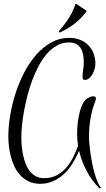

<svg xmlns="http://www.w3.org/2000/svg" viewBox="-20 -884 599 1081"><path d="M517.1 -524.9Q517.1 -513.7 513.2 -498.3Q509.3 -482.9 501.7 -468.5Q494.1 -454.1 482.9 -444.1Q471.7 -434.1 457 -434.1Q449.2 -434.1 447 -439.5Q444.8 -444.8 444.8 -451.2Q444.8 -471.7 448.2 -491.7Q451.7 -511.7 451.7 -533.2Q451.7 -554.2 448.2 -574.5Q444.8 -594.7 435.8 -610.4Q426.8 -626 410.4 -635.5Q394 -645 368.7 -645Q332 -645 301 -627.9Q270 -610.8 244.4 -581.5Q218.8 -552.2 198 -513.4Q177.2 -474.6 161.1 -431.2Q145 -387.7 133.5 -342.3Q122.1 -296.9 114.5 -254.4Q106.9 -211.9 103.5 -175Q100.1 -138.2 100.1 -111.8Q100.1 -88.4 102.3 -62Q104.5 -35.6 110.1 -10Q115.7 15.6 125 39.1Q134.3 62.5 148.4 80.3Q162.6 98.1 182.4 108.6Q202.1 119.1 228.5 119.1Q267.1 119.1 296.9 104Q326.7 88.9 349.9 63.5Q373 38.1 389.9 5.1Q406.7 -27.8 419.4 -63Q417 -80.1 415.5 -97.4Q414.1 -114.7 414.1 -131.8Q414.1 -143.6 415 -160.9Q416 -178.2 418.5 -198Q420.9 -217.8 425.3 -238Q429.7 -258.3 436 -276.6Q442.4 -294.9 451.2 -308.8Q460 -322.8 471.7 -330.1Q479.5 -334.5 487.5 -338.1Q495.6 -341.8 504.9 -341.8Q511.7 -341.8 515.9 -338.9Q520 -335.9 520 -329.1Q520 -324.7 518.8 -320.6Q517.6 -316.4 515.6 -312Q497.6 -265.1 489.3 -215.8Q481 -166.5 481 -116.2Q481 -98.6 483.2 -73.7Q485.4 -48.8 489.3 -21Q493.2 6.8 499 36.1Q504.9 65.4 512.5 91.8Q520 118.2 529.1 139.6Q538.1 161.1 548.8 173.8L540 176.8Q497.1 133.3 468 78.9Q439 24.4 425.3 -35.2Q402.3 19 369.6 64Q355 83 336.9 98.9Q318.8 114.7 298.3 126.5Q277.8 138.2 255.1 144.5Q232.4 150.9 207.5 150.9Q171.4 150.9 143.8 138.2Q116.2 125.5 96.2 104.5Q76.2 83.5 62.7 56.2Q49.3 28.8 41.5 -0.7Q33.7 -30.3 30.3 -60.1Q26.9 -89.8 26.9 -115.2Q26.9 -171.9 37.4 -234.9Q47.9 -297.9 67.9 -359.6Q87.9 -421.4 117.4 -477.8Q147 -534.2 185.1 -577.1Q223.1 -620.1 269.5 -645.5Q315.9 -670.9 369.6 -670.9Q402.3 -670.9 429.4 -660.4Q456.5 -649.9 476.1 -630.6Q495.6 -611.3 506.3 -584.5Q517.1 -557.6 517.1 -524.9ZM310.5 -707Q325.7 -724.6 339.4 -742.2Q353 -759.8 365.2 -778.6Q377.4 -797.4 387.7 -818.4Q397.9 -839.4 406.2 -864.3L468.8 -822.3Q438.5 -780.8 401.1 -751.7Q363.8 -722.7 315.9 -700.2Z"/></svg>

Font: Montez
Style: Regular
Weight: 400
Designer: Astigmatic (AOETI)
Foundry: Astigmatic (AOETI)
Version: Version 1.000